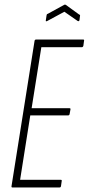

<svg xmlns="http://www.w3.org/2000/svg" viewBox="-20 -830 392 850"><path d="M35 0Q30 0 31 -6L133 -649Q134 -655 140 -655H348Q354 -655 352 -649L349 -627Q347 -621 342 -621H163L120 -351H287Q293 -351 292 -346L288 -324Q286 -319 281 -319H114L69 -34H249Q255 -34 253 -27L250 -6Q249 0 243 0ZM189 -737Q181 -733 183 -741L186 -761Q187 -765 187.5 -766.5Q188 -768 192 -769L263 -808Q268 -811 272 -808L330 -766Q333 -765 334 -763.5Q335 -762 334 -758L332 -742Q331 -734 324 -737L265 -778Z"/></svg>

Font: Sofia Sans Extra Condensed ExtraLight
Style: Italic
Weight: 250
Italic angle: -9°
Version: Version 4.100